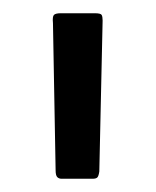

<svg xmlns="http://www.w3.org/2000/svg" viewBox="-20 -727 235 290"><path d="M73 -457Q69 -457 66.5 -459.5Q64 -462 64 -470L60 -692Q59 -702 61.5 -704.5Q64 -707 72 -707H123Q132 -707 133.5 -704.5Q135 -702 135 -696L130 -468Q129 -461 127 -459Q125 -457 120 -457Z"/></svg>

Font: Glory Thin Medium
Style: Regular
Weight: 500
Version: Version 1.011